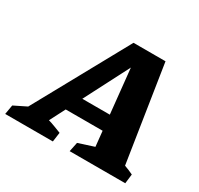

<svg xmlns="http://www.w3.org/2000/svg" viewBox="-205 -851 1068 1029"><g transform="rotate(30 329.5 -337.0)"><path d="M634 -81Q648 -76 662.5 -70Q677 -64 689 -58L682 0H338L350 -58L446 -89L391 -621L430 -614L159 -88Q180 -82 200.5 -74Q221 -66 242 -58L234 0H-61L-51 -58L26 -96L344 -674H542ZM133 -183 176 -277H532L542 -183Z"/></g></svg>

Font: Piazzolla Thin Black
Style: Italic
Weight: 900
Italic angle: -11.3°
Version: Version 2.005